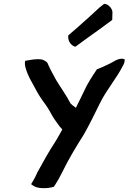

<svg xmlns="http://www.w3.org/2000/svg" viewBox="-20 -815 661 987"><path d="M264 -86C234 -41 197 25 170 75V76C160 99 150 115 141 130L140 132L150 139C173 156 221 155 254 146L257 145L266 131C276 115 288 95 300 70C332 4 373 -64 410 -122C440 -174 467 -231 494 -285C530 -358 578 -409 615 -483C622 -496 621 -505 620 -512L619 -511L616 -512C596 -516 581 -508 568 -501C548 -489 524 -478 501 -468L479 -459V-460C452 -419 431 -389 409 -340C395 -309 383 -289 370 -260L367 -264H366C361 -267 347 -278 342 -284C322 -324 291 -366 269 -403C259 -422 237 -460 229 -480L224 -491V-492C220 -496 212 -504 196 -509C167 -514 138 -507 113 -503L109 -502V-503C105 -478 114 -457 122 -436C127 -423 135 -407 145 -390C165 -353 175 -332 199 -298C218 -273 233 -250 247 -223C257 -204 277 -179 288 -163V-162H289C293 -158 297 -155 300 -149C288 -126 277 -108 264 -86ZM558 -749C560 -769 537 -795 517 -795H515L491 -776C449 -737 422 -712 375 -671L331 -633V-634C327 -601 348 -580 366 -575H368L421 -614C474 -652 506 -674 555 -711L557 -713Z"/></svg>

Font: Hussar Pisanka
Style: SbdKur
Weight: 600
Designer: Robert Jablonski
Foundry: Cannot Into Space Fonts
Version: Version 1.070